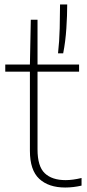

<svg xmlns="http://www.w3.org/2000/svg" viewBox="-20 -828 387 857"><path d="M271 9Q197 9 155.2 -29.8Q113.5 -68.5 113.5 -155V-508H3.5V-540H113.5L117.5 -740H147.5V-540H333V-508H147.5V-161Q147.5 -85.5 179.8 -54.8Q212 -24 273 -24Q304 -24 344 -33.5V0.5Q307 9 271 9ZM239 -590Q245 -642.5 246.5 -702Q248 -761.5 248 -808H280Q280 -759.5 276.2 -701.5Q272.5 -643.5 262 -590Z"/></svg>

Font: Encode Sans Th
Style: Regular
Weight: 100
Designer: Multiple Designers
Foundry: Impallari Type
Version: Version 3.002; ttfautohint (v1.8.3) -l 8 -r 50 -G 200 -x 14 